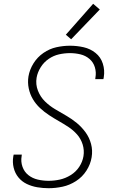

<svg xmlns="http://www.w3.org/2000/svg" viewBox="-20 -984 616 1012"><path d="M236 8Q273 8 310 0Q347 -8 380.5 -29.5Q414 -51 435.5 -84.5Q457 -118 463 -155Q469 -191 460 -225Q451 -259 431 -286.5Q411 -314 385 -335.5Q359 -357 329.5 -374Q300 -391 270.5 -408.5Q241 -426 217 -449.5Q193 -473 180 -506Q167 -539 173 -575Q178 -603 194.5 -629.5Q211 -656 236.5 -673.5Q262 -691 291 -697.5Q320 -704 349 -704Q377 -704 404 -697.5Q431 -691 451.5 -673.5Q472 -656 480 -629.5Q488 -603 483 -575Q482 -571 482 -567H525Q526 -572 527 -577Q533 -614 522 -648.5Q511 -683 483.5 -705Q456 -727 421 -735Q386 -743 349 -743Q313 -743 277 -735Q241 -727 209 -705Q177 -683 156.5 -650Q136 -617 130 -581Q125 -549 131.5 -518Q138 -487 153.5 -461Q169 -435 191 -414.5Q213 -394 238 -377.5Q263 -361 289.5 -346Q316 -331 341 -314.5Q366 -298 386 -275.5Q406 -253 415.5 -223Q425 -193 420 -161Q415 -131 397.5 -104.5Q380 -78 352.5 -61Q325 -44 295.5 -37.5Q266 -31 236 -31Q207 -31 179 -37.5Q151 -44 129.5 -61Q108 -78 98.5 -105Q89 -132 94 -161Q95 -165 95 -169H52Q51 -164 50 -159Q45 -129 52 -100Q59 -71 77 -49Q95 -27 121 -14.5Q147 -2 176.5 3Q206 8 236 8ZM355 -777 506 -934 471 -964 327 -801Z"/></svg>

Font: Iosevka Sparkle Extralight
Style: Italic
Weight: 200
Italic angle: -9°
Designer: Belleve Invis
Foundry: Belleve Invis
Version: Version 4.5.0; ttfautohint (v1.8.3)